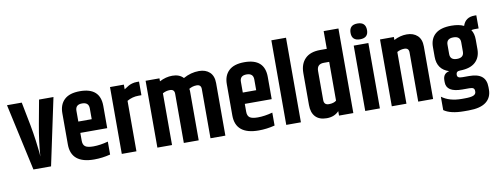

<svg xmlns="http://www.w3.org/2000/svg" viewBox="-70 -1128 4268 1652"><g transform="rotate(-10 2064.0 -301.5)"><path d="M288 -584H414L290 0H136L8 -584H137L177 -379Q190 -309 199.5 -239Q209 -169 212 -134L214 -99Q222 -223 250 -377Z M588 -339H705V-433Q705 -487 646 -487Q588 -487 588 -433ZM465 -161V-434Q465 -509 510 -551.5Q555 -594 646 -594Q823 -594 823 -434V-240H588V-171Q588 -136 608 -121Q628 -106 679 -106Q738 -106 808 -125V-12Q738 6 667 6Q465 6 465 -161Z M1142 -587H1162V-468H1136Q1082 -468 1036 -441V0H908V-584H1029V-543Q1057 -561 1068.5 -568Q1080 -575 1100 -581Q1120 -587 1142 -587Z M1548 -550Q1614 -587 1685 -587Q1743 -587 1778 -554.5Q1813 -522 1813 -459V0H1683V-430Q1683 -469 1644 -469Q1608 -469 1577 -450Q1580 -442 1580 -431V0H1450V-430Q1450 -469 1411 -469Q1377 -469 1347 -452V0H1219V-584H1340V-558Q1395 -587 1452 -587Q1514 -587 1548 -550Z M2025 -339H2142V-433Q2142 -487 2083 -487Q2025 -487 2025 -433ZM1902 -161V-434Q1902 -509 1947 -551.5Q1992 -594 2083 -594Q2260 -594 2260 -434V-240H2025V-171Q2025 -136 2045 -121Q2065 -106 2116 -106Q2175 -106 2245 -125V-12Q2175 6 2104 6Q1902 6 1902 -161Z M2345 -739H2473V0H2345Z M2802 -739H2931V0H2806V-39Q2766 4 2699 4Q2634 4 2600.5 -32Q2567 -68 2567 -134V-413Q2567 -493 2612 -538.5Q2657 -584 2744 -584H2802ZM2803 -131V-470H2756Q2695 -470 2695 -409V-155Q2695 -112 2738 -112Q2780 -112 2803 -131Z M3035 -571H3163V0H3035ZM3027 -683Q3027 -753 3099 -753Q3171 -753 3171 -683Q3171 -615 3099 -615Q3027 -615 3027 -683Z M3388 -558Q3443 -587 3500 -587Q3558 -587 3593 -554.5Q3628 -522 3628 -459V0H3498V-430Q3498 -469 3459 -469Q3425 -469 3395 -452V0H3267V-584H3388Z M3951 -357V-439Q3951 -492 3891 -492Q3831 -492 3831 -439V-357Q3831 -304 3891 -304Q3951 -304 3951 -357ZM4119 -530H4084Q4067 -530 4055 -526Q4078 -493 4078 -440V-356Q4078 -284 4033 -243Q3988 -202 3899 -201Q3864 -201 3864 -170Q3864 -154 3874.5 -147.5Q3885 -141 3911 -141H3967Q4042 -141 4078.5 -111Q4115 -81 4115 -18V3Q4115 73 4065 111.5Q4015 150 3912 150H3874Q3754 150 3697 109V-8Q3764 42 3871 42H3897Q3952 42 3974 32Q3996 22 3996 1V-6Q3996 -22 3986 -29.5Q3976 -37 3950 -37H3889Q3751 -37 3751 -125V-141Q3751 -201 3806 -212Q3704 -244 3704 -356V-440Q3704 -513 3750.5 -553.5Q3797 -594 3891 -594Q3958 -594 4000 -573Q4023 -645 4103 -645H4119Z"/></g></svg>

Font: Khand ExtraBold
Style: Regular
Weight: 800
Designer: Sanchit Sawaria and Jyotish Sonowal (Devanagari), Satya Rajpurohit (Latin)
Foundry: Indian Type Foundry
Version: Version 2.000;PS 1.0;hotconv 1.0.79;makeotf.lib2.5.61930